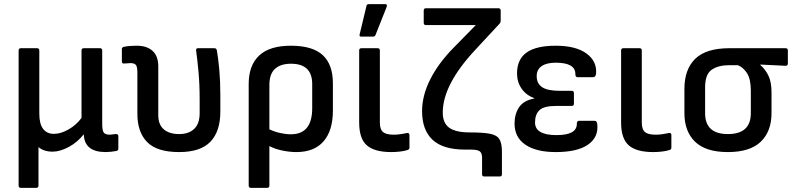

<svg xmlns="http://www.w3.org/2000/svg" viewBox="-20 -723 3833 928"><path d="M81 185Q70 185 70 174V-479Q70 -490 81 -490H159Q170 -490 170 -479V-174Q170 -124 188.5 -100Q207 -76 240 -76Q274 -76 311.5 -97.5Q349 -119 374 -153V-479Q374 -490 385 -490H463Q474 -490 474 -479V-125Q474 -91 482 -81.5Q490 -72 511 -72Q518 -72 525.5 -73.5Q533 -75 541 -75Q552 -75 552 -65V-4Q552 5 541 7Q530 9 516 10.5Q502 12 491 12Q388 12 385 -73V-74Q354 -35 312 -12.5Q270 10 234 10Q192 10 166 -12V174Q166 185 155 185Z M846 12Q739 12 691.5 -36Q644 -84 644 -173V-371Q644 -401 636.5 -409.5Q629 -418 610 -418Q604 -418 596 -417Q588 -416 580 -416Q569 -415 569 -426V-486Q569 -495 580 -497Q595 -500 611.5 -501Q628 -502 641 -502Q690 -502 717.5 -477Q745 -452 745 -402V-166Q745 -121 771.5 -98Q798 -75 846 -75Q892 -75 918.5 -100Q945 -125 945 -176V-241Q945 -315 939.5 -375Q934 -435 928 -478Q926 -490 937 -490H1016Q1026 -490 1028 -480Q1035 -441 1040 -385.5Q1045 -330 1045 -262V-184Q1045 -88 997 -38Q949 12 846 12Z M1193 185Q1182 185 1182 174V-317Q1182 -407 1232.5 -454.5Q1283 -502 1386 -502Q1491 -502 1540 -456.5Q1589 -411 1589 -320V-189Q1589 -92 1544 -40Q1499 12 1412 12Q1380 12 1344 4.5Q1308 -3 1282 -17V174Q1282 185 1271 185ZM1282 -312V-98Q1307 -86 1334.5 -80Q1362 -74 1386 -74Q1489 -74 1489 -200V-317Q1489 -415 1386 -415Q1337 -415 1309.5 -390.5Q1282 -366 1282 -312Z M1872 12Q1790 12 1753 -20.5Q1716 -53 1716 -131V-479Q1716 -490 1727 -490H1805Q1816 -490 1816 -479V-131Q1816 -98 1831 -85Q1846 -72 1883 -72Q1901 -72 1916 -74.5Q1931 -77 1947 -80Q1959 -82 1959 -70V-9Q1959 -1 1950 2Q1935 7 1913.5 9.5Q1892 12 1872 12ZM1726 -546Q1716 -546 1718 -556L1751 -693Q1752 -703 1763 -703H1842Q1853 -703 1849 -690L1795 -554Q1792 -546 1783 -546Z M2321 130Q2310 130 2310 120V39Q2310 17 2299 8.5Q2288 0 2254 0H2227Q2121 0 2070.5 -47.5Q2020 -95 2020 -186Q2020 -261 2059.5 -339.5Q2099 -418 2174 -494L2280 -602H2038Q2028 -602 2028 -613V-672Q2028 -683 2038 -683H2389Q2400 -683 2400 -672V-622Q2400 -615 2395 -609L2278 -483Q2120 -314 2120 -179Q2120 -128 2151.5 -105.5Q2183 -83 2250 -83Q2314 -83 2348 -76.5Q2382 -70 2394 -50Q2406 -30 2406 11V120Q2406 130 2395 130Z M2666 12Q2572 12 2519.5 -23.5Q2467 -59 2467 -126Q2467 -171 2488.5 -204Q2510 -237 2562 -247V-249Q2524 -262 2501.5 -294Q2479 -326 2479 -368Q2479 -436 2525 -469Q2571 -502 2666 -502Q2763 -502 2814.5 -464.5Q2866 -427 2861 -367Q2859 -350 2847 -350H2771Q2761 -350 2761 -365Q2761 -420 2666 -420Q2622 -420 2598 -403.5Q2574 -387 2574 -355Q2574 -319 2600.5 -301.5Q2627 -284 2686 -284H2743Q2754 -284 2754 -273V-222Q2754 -211 2743 -211H2667Q2610 -211 2588 -191Q2566 -171 2566 -131Q2566 -70 2670 -70Q2768 -70 2768 -124Q2768 -139 2778 -139H2854Q2866 -139 2867 -121Q2873 -59 2821.5 -23.5Q2770 12 2666 12Z M3138 12Q3056 12 3019 -20.5Q2982 -53 2982 -131V-479Q2982 -490 2993 -490H3071Q3082 -490 3082 -479V-131Q3082 -98 3097 -85Q3112 -72 3149 -72Q3167 -72 3182 -74.5Q3197 -77 3213 -80Q3225 -82 3225 -70V-9Q3225 -1 3216 2Q3201 7 3179.5 9.5Q3158 12 3138 12Z M3498 12Q3391 12 3339.5 -38Q3288 -88 3288 -176V-293Q3288 -388 3340.5 -439Q3393 -490 3506 -490H3777Q3788 -490 3788 -479V-416Q3788 -405 3777 -405L3655 -411V-409Q3679 -388 3694 -357.5Q3709 -327 3709 -276V-176Q3709 -88 3657 -38Q3605 12 3498 12ZM3498 -75Q3609 -75 3609 -176V-284Q3609 -341 3590.5 -369.5Q3572 -398 3546 -408H3505Q3452 -408 3420 -386Q3388 -364 3388 -301V-176Q3388 -75 3498 -75Z"/></svg>

Font: Sofia Sans SemiBold
Style: Regular
Weight: 600
Designer: Botio Nikoltchev, Ani Petrova
Foundry: lettersoup
Version: Version 4.101; ttfautohint (v1.8.4.7-5d5b)